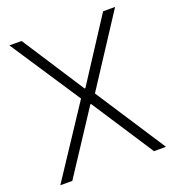

<svg xmlns="http://www.w3.org/2000/svg" viewBox="-129 -810 833 912"><g transform="rotate(-20 287.5 -353.5)"><path d="M286.1 -392.6H290L494.1 -707H554.7L324.2 -353.5L554.7 0H494.1L290 -312.5H286.1L81.1 0H20.5L253.9 -353.5L20.5 -707H82Z"/></g></svg>

Font: Pretendard Std ExtraLight
Style: Regular
Weight: 200
Designer: Base glyphs from Inter by Rasmus Andersson; Hangeul glyphs from Noto Sans CJK(Source Han Sans) by Jang Soo-young and Kan
Foundry: Kil Hyung-jin
Version: Version 1.309